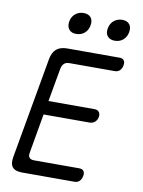

<svg xmlns="http://www.w3.org/2000/svg" viewBox="-100 -1010 801 1078"><g transform="rotate(10 300.0 -471.0)"><path d="M179 -421H441Q459 -421 467.5 -410Q476 -399 473 -382Q470 -364 457.5 -353Q445 -342 427 -342H165L126 -118Q122 -99 130 -89Q138 -79 157 -79H415Q433 -79 440.5 -68Q448 -57 444 -40Q441 -22 430 -11Q419 0 401 0H103Q63 0 47.5 -19Q32 -38 39 -77L141 -653Q148 -692 170 -711Q192 -730 232 -730H530Q548 -730 555.5 -719Q563 -708 559 -690Q556 -673 545 -662Q534 -651 516 -651H258Q239 -651 228 -641Q217 -631 213 -612ZM486 -819Q459 -819 445 -835.5Q431 -852 436 -880Q441 -909 461 -925.5Q481 -942 509 -942Q536 -942 549.5 -925.5Q563 -909 558 -880Q553 -852 533.5 -835.5Q514 -819 486 -819ZM266 -819Q239 -819 225.5 -835.5Q212 -852 216 -880Q221 -909 241 -925.5Q261 -942 288 -942Q316 -942 329.5 -925.5Q343 -909 338 -880Q333 -852 313.5 -835.5Q294 -819 266 -819Z"/></g></svg>

Font: Maple Mono Light
Style: Italic
Weight: 300
Italic angle: -10°
Monospace: yes
Designer: subframe7536
Version: Version 7.000